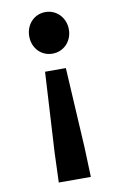

<svg xmlns="http://www.w3.org/2000/svg" viewBox="-88 -623 545 873"><g transform="rotate(-10 185.0 -187.0)"><path d="M111 200H259L254 62L233 -307H137L116 62ZM185 -382C237 -382 277 -423 277 -478C277 -532 237 -574 185 -574C133 -574 94 -532 94 -478C94 -423 133 -382 185 -382Z"/></g></svg>

Font: Source Han Sans Old Style Bold
Style: Regular
Weight: 700
Designer: Ryoko NISHIZUKA (kana & ideographs); Paul D. Hunt (Latin, Greek & Cyrillic); Wenlong ZHANG (bopomofo); Sandoll Communica
Foundry: Adobe Systems Incorporated
Version: Version 1.004;PS 1.004;hotconv 1.0.81;makeotf.lib2.5.63406